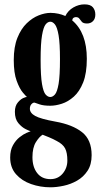

<svg xmlns="http://www.w3.org/2000/svg" viewBox="-20 -588 462 858"><path d="M205.5 249Q160 249 118.8 234.5Q77.5 220 51.5 190.5Q25.5 161 25.5 116Q25.5 83 38 60.8Q50.5 38.5 67.8 25Q85 11.5 99.2 5.5Q113.5 -0.5 117 -1.5Q112 -2.5 95 -10.8Q78 -19 62.2 -37.5Q46.5 -56 46.5 -88.5Q46.5 -115 60.5 -131.2Q74.5 -147.5 89.5 -152Q96 -155 100.5 -154.5Q96.5 -157.5 82 -174.5Q67.5 -191.5 54.5 -226.8Q41.5 -262 41.5 -319.5Q41.5 -378.5 57.8 -419Q74 -459.5 99.5 -484Q125 -508.5 153.2 -519.5Q181.5 -530.5 206 -530.5Q242 -530 272 -516.5Q284 -541 308 -554.8Q332 -568.5 357.5 -568.5Q384 -568.5 395 -555.5Q406 -542.5 406 -523Q406 -504 395.5 -493.5Q385 -483 369 -483Q352.5 -483 346 -490.2Q339.5 -497.5 334.8 -504.5Q330 -511.5 319 -511.5Q313.5 -511.5 308.8 -508.5Q304 -505.5 302.5 -497Q368 -442 368 -325.5Q368 -261 351.8 -220Q335.5 -179 310 -156.2Q284.5 -133.5 256.5 -124.5Q228.5 -115.5 204.5 -115.5Q175 -115.5 157.2 -121.5Q139.5 -127.5 135.5 -129Q133.5 -129.5 133.5 -129.5Q127 -129.5 120.2 -122.2Q113.5 -115 113.5 -102Q113.5 -83 137.5 -69.8Q161.5 -56.5 228 -44.5Q304 -31 346.8 2.8Q389.5 36.5 389.5 105.5Q389.5 147.5 371.2 175.2Q353 203 324.5 219.2Q296 235.5 264.2 242.2Q232.5 249 205.5 249ZM204.5 -154.5Q215.5 -154.5 225.5 -165.8Q235.5 -177 241.8 -213Q248 -249 248 -323.5Q248 -394.5 241.8 -430.5Q235.5 -466.5 225.5 -478.8Q215.5 -491 205 -491Q193.5 -491 183.8 -478.8Q174 -466.5 167.8 -430Q161.5 -393.5 161.5 -321.5Q161.5 -247.5 167.8 -212Q174 -176.5 184 -165.5Q194 -154.5 204.5 -154.5ZM205.5 212.5Q239 212.5 260 187.8Q281 163 281 129.5Q281 94.5 271 75.2Q261 56 233.5 42Q218.5 33.5 199.2 25.5Q180 17.5 170.5 14Q156 22.5 140.5 47Q125 71.5 125 114.5Q125 158 146 185.2Q167 212.5 205.5 212.5Z"/></svg>

Font: Imbue 10pt
Style: Bold
Weight: 700
Designer: Tyler Finck
Foundry: Etcetera Type Company
Version: Version 1.102; ttfautohint (v1.8.3)